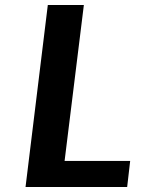

<svg xmlns="http://www.w3.org/2000/svg" viewBox="-20 -747 571 767"><path d="M82 0 171 -727H315L238 -104H500L488 0Z"/></svg>

Font: Expletus Sans
Style: Bold Italic
Weight: 700
Italic angle: -7°
Version: Version 7.500